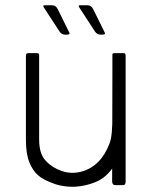

<svg xmlns="http://www.w3.org/2000/svg" viewBox="-20 -699 587 726"><path d="M455 -489V-267Q456 -233 453 -196Q428 -45 340 -10Q264 20 191 -2Q144 -18 123.5 -36.5Q103 -55 90.5 -86.5Q78 -118 78 -171V-489Q78 -498 87 -498H120Q129 -498 128 -489V-171Q128 -118 152.5 -91.5Q177 -65 213 -52.5Q249 -40 288 -50Q361 -70 394 -156Q406 -185 405 -271V-493Q405 -498 413 -498H448Q455 -498 455 -489ZM405 -418H455V-13Q455 1 446 1H416Q404 1 404 -14ZM205 -580 147 -669Q140 -679 148 -679H177Q191 -679 198 -665L242 -576Q246 -568 234 -568H226Q213 -568 205 -580ZM339 -580 281 -669Q274 -679 282 -679H311Q325 -679 332 -665L376 -576Q380 -568 368 -568H360Q347 -568 339 -580Z"/></svg>

Font: Vivano Light
Style: Regular
Weight: 300
Designer: Joe Prince, Josias Burgherr
Version: Version 2.064;September 19, 2022;FontCreator 14.0.0.2877 64-